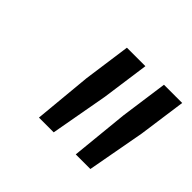

<svg xmlns="http://www.w3.org/2000/svg" viewBox="-85 -812 535 535"><g transform="rotate(45 183.0 -544.5)"><path d="M221.2 -700.2 201.7 -560.1 170.9 -389.2H112.8L128.9 -560.1L148.4 -700.2ZM366.2 -700.2 346.7 -560.1 315.4 -389.2H257.8L274.9 -560.1L294.4 -700.2Z"/></g></svg>

Font: Fivo Sans
Style: Italic
Weight: 400
Designer: Alexander Slobzheninov
Foundry: Alexander Slobzheninov
Version: 1.0